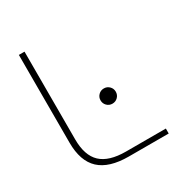

<svg xmlns="http://www.w3.org/2000/svg" viewBox="-165 -820 888 940"><g transform="rotate(-30 279.0 -350.0)"><path d="M75 -204V-700H107V-204Q107 -113 152 -70.5Q197 -28 293 -28H518V0H293Q182 0 128.5 -50Q75 -100 75 -204ZM310 -307Q310 -325 322.5 -337.5Q335 -350 353 -350Q371 -350 383.5 -337.5Q396 -325 396 -307Q396 -289 383.5 -276.5Q371 -264 353 -264Q335 -264 322.5 -276.5Q310 -289 310 -307Z"/></g></svg>

Font: KoHo ExtraLight
Style: Regular
Weight: 275
Version: Version 1.000; ttfautohint (v1.6)